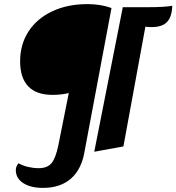

<svg xmlns="http://www.w3.org/2000/svg" viewBox="-20 -705 859 935"><path d="M189 210Q129 210 93 186.5Q57 163 57 123Q57 106 70 90Q91 102 117 108Q143 114 168 114Q210 114 230.5 90Q251 66 264 3L315 -252Q279 -243 236 -243Q157 -243 117.5 -284.5Q78 -326 78 -406Q78 -489 119 -552Q160 -615 234.5 -650Q309 -685 406 -685Q470 -685 523 -666L393 26Q379 117 327 163.5Q275 210 189 210ZM819 -677Q817 -622 793 -597.5Q769 -573 718 -573Q706 -573 688 -575L581 8L439 34L578 -670H704Q783 -670 819 -677Z"/></svg>

Font: Sansita Black Italic
Style: Regular
Weight: 900
Italic angle: -11°
Designer: Pablo Cosgaya
Foundry: Omnibus-Type
Version: Version 1.006